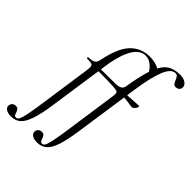

<svg xmlns="http://www.w3.org/2000/svg" viewBox="-377 -870 1288 1288"><g transform="rotate(45 267.5 -225.5)"><path d="M-103 237Q-103 222 -93 211.5Q-83 201 -67 201Q-52 201 -45 209Q-38 217 -33 232Q-29 245 -24.5 251Q-20 257 -10 257Q2 257 10.5 241.5Q19 226 28 182Q37 138 50 47L101 -306Q103 -326 103 -332Q103 -351 92 -356Q81 -361 46 -361Q43 -361 43 -366Q43 -368 44.5 -370.5Q46 -373 47 -373Q82 -373 97.5 -383Q113 -393 117 -418Q144 -553 198.5 -610.5Q253 -668 337 -668Q400 -668 451 -633L413 -570Q400 -605 372 -629Q344 -653 311 -653Q262 -653 227 -598.5Q192 -544 173 -439L106 21Q92 118 73.5 172.5Q55 227 28.5 251Q2 275 -40 275Q-71 275 -87 264Q-103 253 -103 237ZM349 -325Q349 -342 340.5 -346Q332 -350 303 -352Q249 -355 133 -355V-375Q269 -375 307 -376Q334 -378 348 -387.5Q362 -397 365 -418L379 -367L348 -306Q349 -313 349 -325ZM144 236Q144 221 154 211Q164 201 180 201Q196 201 202.5 209Q209 217 214 232Q218 245 222.5 251Q227 257 237 257Q250 257 258 241.5Q266 226 275 182.5Q284 139 297 47L348 -306Q350 -326 350 -332Q350 -351 339 -356Q328 -361 293 -361Q290 -361 290 -366Q290 -368 291.5 -370.5Q293 -373 294 -373Q330 -373 345 -382.5Q360 -392 364 -418Q384 -541 408.5 -606.5Q433 -672 469.5 -699Q506 -726 566 -726Q601 -726 620.5 -710.5Q640 -695 638 -674Q635 -659 625.5 -652Q616 -645 603 -645Q589 -645 583 -653Q577 -661 569 -678Q563 -694 556 -702.5Q549 -711 535 -711Q496 -711 468 -643Q440 -575 420 -439L353 21Q339 118 321 172.5Q303 227 276 251Q249 275 207 275Q176 275 160 264Q144 253 144 236ZM378 -353 380 -376Q406 -376 478 -381L514 -383Q521 -383 521 -376Q521 -368 509 -354.5Q497 -341 487 -342Q479 -343 446 -348Q413 -353 378 -353Z"/></g></svg>

Font: Cormorant Infant
Style: Italic
Weight: 400
Italic angle: -10°
Designer: Christian Thalmann (Catharsis Fonts)
Foundry: Catharsis Fonts
Version: Version 4.000